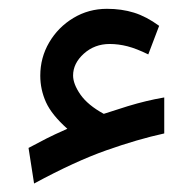

<svg xmlns="http://www.w3.org/2000/svg" viewBox="-20 -382 445 440"><path d="M147.5 -209Q147.5 -236.8 172.1 -259Q196.8 -281.2 231.4 -281.2Q251.5 -281.2 272.2 -275.9Q293 -270.5 319.8 -257.3L344.7 -322.8Q315.4 -344.2 287.1 -353Q258.8 -361.8 225.1 -361.8Q183.1 -361.8 148.2 -340.8Q113.3 -319.8 92.8 -284.9Q72.3 -250 72.3 -208.5Q72.3 -176.8 85.4 -147.7Q98.6 -118.7 134.3 -86.9Q102.5 -72.8 86.4 -64.5Q70.3 -56.2 45.4 -43L58.1 38.6Q151.9 -12.2 223.9 -37.6Q295.9 -63 356.4 -76.2V-158.7Q334 -154.8 314.7 -150.1Q295.4 -145.5 272.9 -138.7Q250.5 -131.8 217.8 -121.1Q181.2 -141.1 164.3 -165.3Q147.5 -189.5 147.5 -209Z"/></svg>

Font: Vazirmatn RD NL
Style: Regular
Weight: 400
Designer: Saber Rastikerdar
Foundry: Saber Rastikerdar
Version: Version 32.101